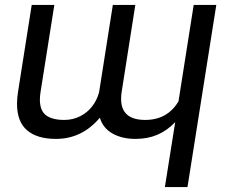

<svg xmlns="http://www.w3.org/2000/svg" viewBox="-20 -548 938 771"><path d="M696.8 -141.1 757.8 -528.3H848.6L732.9 203.1H642.1L683.6 -57.6Q650.9 -23.4 611.8 -6.8Q572.8 9.8 523.9 9.8Q470.7 9.8 432.4 -11.5Q394 -32.7 380.9 -75.2Q309.1 9.8 204.6 9.8Q128.9 9.8 88.6 -24.9Q48.3 -59.6 48.3 -131.3Q48.3 -154.3 52.7 -181.2L107.4 -528.3H198.2L143.1 -180.2Q140.1 -162.6 140.1 -148.4Q140.1 -103.5 165 -85Q189.9 -66.4 237.8 -66.4Q272.9 -66.4 301.8 -81.1Q330.6 -95.7 350.1 -120.8Q369.6 -146 377.9 -177.7L433.1 -528.3H523.4L468.8 -180.7Q466.3 -167.5 466.3 -150.9Q466.3 -66.4 563 -66.4Q652.3 -66.4 696.8 -141.1Z"/></svg>

Font: Mardoto
Style: Italic
Weight: 400
Italic angle: -12°
Designer: Christian Robertson, Vahan Hovhannisyan
Foundry: Google
Version: Version 1.000